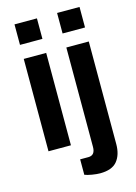

<svg xmlns="http://www.w3.org/2000/svg" viewBox="-135 -795 752 1058"><g transform="rotate(-15 241.5 -266.5)"><path d="M57 -607V-724H185V-607ZM300 -607V-724H428V-607ZM57 0V-527H185V0ZM301 191Q282 191 255 186.5Q228 182 214 176V88H261Q300 88 300 40V-527H428V58Q428 119 398.5 155Q369 191 301 191Z"/></g></svg>

Font: Archivo SemiCondensed
Style: Bold
Weight: 680
Width: 4
Designer: Hector Gatti
Foundry: Omnibus-Type
Version: Version 2.001; ttfautohint (v1.8.3)